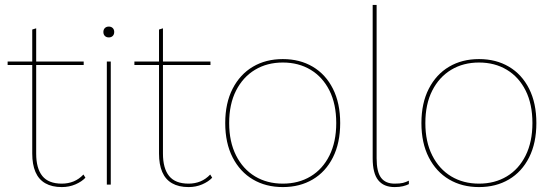

<svg xmlns="http://www.w3.org/2000/svg" viewBox="-20 -750 2250 780"><path d="M127 -635V-126Q127 -66 152 -35Q177 -4 231 -4Q257 -4 279 -13Q301 -22 319 -41L327 -28Q312 -12 286.5 -1Q261 10 231 10Q191 10 164 -5.5Q137 -21 124 -51.5Q111 -82 111 -126V-630ZM320 -500V-486H11V-500Z M422 -598Q412 -598 406 -604Q400 -610 400 -620Q400 -630 406 -636Q412 -642 422 -642Q432 -642 438 -636Q444 -630 444 -620Q444 -610 438 -604Q432 -598 422 -598ZM430 -500V0H414V-500Z M642 -635V-126Q642 -66 667 -35Q692 -4 746 -4Q772 -4 794 -13Q816 -22 834 -41L842 -28Q827 -12 801.5 -1Q776 10 746 10Q706 10 679 -5.5Q652 -21 639 -51.5Q626 -82 626 -126V-630ZM835 -500V-486H526V-500Z M1129 -510Q1198 -510 1250.5 -479Q1303 -448 1332.5 -389.5Q1362 -331 1362 -250Q1362 -169 1332.5 -110.5Q1303 -52 1250.5 -21Q1198 10 1129 10Q1060 10 1007.5 -21Q955 -52 925 -110.5Q895 -169 895 -250Q895 -331 925 -389.5Q955 -448 1007.5 -479Q1060 -510 1129 -510ZM1129 -496Q1065 -496 1016 -466.5Q967 -437 939 -382Q911 -327 911 -250Q911 -174 939 -118.5Q967 -63 1016 -33.5Q1065 -4 1129 -4Q1193 -4 1242 -33.5Q1291 -63 1318.5 -118.5Q1346 -174 1346 -250Q1346 -327 1318.5 -382Q1291 -437 1242 -466.5Q1193 -496 1129 -496Z M1510 -730V-107Q1510 -52 1528 -28Q1546 -4 1583 -4Q1605 -4 1617 -7Q1629 -10 1641 -16V-2Q1631 3 1617 6.5Q1603 10 1583 10Q1539 10 1516.5 -18Q1494 -46 1494 -107V-730Z M1926 -510Q1995 -510 2047.5 -479Q2100 -448 2129.5 -389.5Q2159 -331 2159 -250Q2159 -169 2129.5 -110.5Q2100 -52 2047.5 -21Q1995 10 1926 10Q1857 10 1804.5 -21Q1752 -52 1722 -110.5Q1692 -169 1692 -250Q1692 -331 1722 -389.5Q1752 -448 1804.5 -479Q1857 -510 1926 -510ZM1926 -496Q1862 -496 1813 -466.5Q1764 -437 1736 -382Q1708 -327 1708 -250Q1708 -174 1736 -118.5Q1764 -63 1813 -33.5Q1862 -4 1926 -4Q1990 -4 2039 -33.5Q2088 -63 2115.5 -118.5Q2143 -174 2143 -250Q2143 -327 2115.5 -382Q2088 -437 2039 -466.5Q1990 -496 1926 -496Z"/></svg>

Font: Work Sans Thin
Style: Regular
Weight: 250
Designer: Wei Huang
Foundry: Wei Huang
Version: Version 2.012